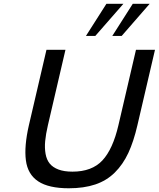

<svg xmlns="http://www.w3.org/2000/svg" viewBox="-20 -987 844 1021"><path d="M345.2 14.2H346.2Q238.8 14.2 183.1 -22.7Q127.4 -59.6 117.7 -134.3Q107.9 -209 133.8 -321.8L227.1 -722.2H328.1L234.9 -321.8Q223.6 -273.4 220.2 -236.6Q216.8 -199.7 222.4 -168.5Q228 -137.2 244.6 -116.9Q261.2 -96.7 291.3 -85.4Q321.3 -74.2 365.2 -74.2Q468.8 -74.2 524.4 -133.8Q580.1 -193.4 609.9 -321.8L703.1 -722.2H804.2L710.9 -321.8Q690.9 -234.9 662.4 -173.6Q633.8 -112.3 590.3 -69.3Q546.9 -26.4 486.6 -6.1Q426.3 14.2 345.2 14.2ZM636.2 -966.8 486.8 -795.9H437L545.9 -966.8ZM775.9 -966.8 627 -795.9H577.1L686 -966.8Z"/></svg>

Font: Perun
Style: Italic
Weight: 400
Italic angle: -12°
Foundry: Stefan Peev, Context Ltd
Version: Version 001.000